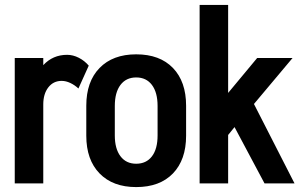

<svg xmlns="http://www.w3.org/2000/svg" viewBox="-20 -746 1223 781"><path d="M341 -479 299 -386Q284 -400 266 -408.5Q248 -417 231 -417Q197 -417 176.5 -390.5Q156 -364 156 -321V0H40V-510H156V-481Q195 -523 253 -523Q277 -523 300.5 -511Q324 -499 341 -479Z M737 -194Q737 -96 683.5 -40.5Q630 15 534 15Q439 15 385 -40.5Q331 -96 331 -194V-316Q331 -414 385 -469.5Q439 -525 534 -525Q630 -525 683.5 -469.5Q737 -414 737 -316ZM621 -315Q621 -370 598 -400.5Q575 -431 534 -431Q493 -431 470 -400.5Q447 -370 447 -315V-195Q447 -141 470 -110.5Q493 -80 534 -80Q575 -80 598 -110Q621 -140 621 -195Z M1178 0H1056L934 -229L908 -197V0H792V-726H908V-368L1026 -510H1170L1013 -323Z"/></svg>

Font: Akshar Medium
Style: Regular
Weight: 500
Designer: Tall Chai
Foundry: Tall Chai
Version: Version 1.000